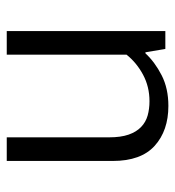

<svg xmlns="http://www.w3.org/2000/svg" viewBox="5 -515 519 569"><g transform="rotate(-90 264.5 -230.5)"><path d="M387 -470H457V0H404L394 -59H391Q365 -31 326 -11Q287 9 235 9Q162 9 117 -31.5Q72 -72 72 -156V-470H142V-167Q142 -132 150 -109Q158 -86 172.5 -72Q187 -58 206.5 -52.5Q226 -47 249 -47Q292 -47 327.5 -66Q363 -85 387 -115Z"/></g></svg>

Font: Mukta Mahee Light
Style: Regular
Weight: 300
Designer: Shuchita Grover, Noopur Datye, Girish Dalvi, Yashodeep Gholap
Foundry: Ek Type
Version: Version 2.538;PS 1.000;hotconv 16.6.51;makeotf.lib2.5.65220;